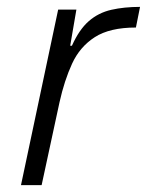

<svg xmlns="http://www.w3.org/2000/svg" viewBox="-20 -538 427 558"><path d="M41 0 149 -510H202L184 -405H189Q210 -452 238 -476.5Q266 -501 303.5 -509.5Q341 -518 387 -518L375 -458Q299 -458 255.5 -430Q212 -402 189.5 -353Q167 -304 153 -241L101 0Z"/></svg>

Font: Saira Light
Style: Italic
Weight: 300
Italic angle: -12°
Designer: Hector Gatti with collaboration of the Omnibus-Type team
Foundry: Omnibus-Type
Version: Version 1.100; ttfautohint (v1.8.3)